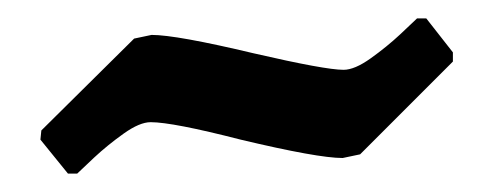

<svg xmlns="http://www.w3.org/2000/svg" viewBox="-20 -368 528 209"><path d="M24 -216 25 -226 126 -326 145 -330Q172 -330 256 -310Q334 -292 354 -292Q366 -292 383.5 -304.5Q401 -317 415.5 -330.5Q430 -344 434 -348H444L473 -311V-301L372 -200L353 -196Q326 -196 242 -216Q168 -235 144 -235Q132 -235 114.5 -222.5Q97 -210 82.5 -196.5Q68 -183 64 -179H54Z"/></svg>

Font: Alegreya
Style: Bold Italic
Weight: 700
Italic angle: -7°
Designer: Juan Pablo del Peral
Foundry: Huerta Tipografica
Version: Version 2.007; ttfautohint (v1.6)